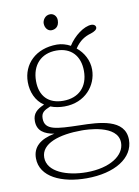

<svg xmlns="http://www.w3.org/2000/svg" viewBox="-95 -684 720 996"><g transform="rotate(-10 265.0 -185.5)"><path d="M247 -460C136 -460 65 -389 65 -294C65 -243 85 -193 128 -165C87 -147 66 -128 66 -89C66 -37 102 -16 154 -7C77 8 38 44 38 102C38 201 149 250 280 250C428 250 530 187 530 91C530 -20 393 -25 292 -27C168 -30 108 -33 108 -95C108 -126 124 -136 158 -150C180 -141 206 -137 231 -137C341 -137 405 -218 405 -301C405 -349 381 -393 345 -422C370 -460 399 -477 431 -486C450 -492 464 -501 464 -512C464 -522 455 -530 442 -530C402 -530 348 -489 318 -441C296 -453 271 -460 247 -460ZM297 1C318 1 487 2 487 99C487 166 408 219 285 219C182 219 81 182 81 106C81 32 178 1 297 1ZM239 -430C317 -430 362 -380 362 -301C362 -217 311 -167 230 -167C152 -167 108 -213 108 -292C108 -376 158 -430 239 -430ZM199 -580C199 -556 214 -538 233 -538C251 -538 274 -548 274 -584C274 -606 258 -621 240 -621C211 -621 199 -594 199 -580Z"/></g></svg>

Font: Life Savers
Style: Regular
Weight: 400
Designer: Pablo Impallari, Rodrigo Fuenzalida, Brenda Gallo
Foundry: Pablo Impallari, Rodrigo Fuenzalida, Brenda Gallo
Version: Version 3.000